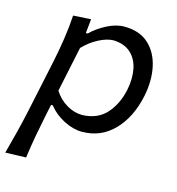

<svg xmlns="http://www.w3.org/2000/svg" viewBox="-115 -599 818 885"><g transform="rotate(15 294.0 -156.5)"><path d="M-10 195Q5 140 18.2 87.2Q31.5 34.5 44.5 -26.5L96 -269Q107.5 -323.5 116.2 -381.2Q125 -439 128.5 -496L213 -501L206 -433.5H215Q243.5 -462.5 287 -485.2Q330.5 -508 370 -508Q443.5 -508 486.8 -468.2Q530 -428.5 543.8 -363.5Q557.5 -298.5 542 -223.5Q519.5 -116 457.5 -52.5Q395.5 11 305.5 11Q264 11 219 -12Q174 -35 145 -72H137L126.5 -23Q114.5 35 105.2 86Q96 137 88.5 192ZM286.5 -64Q359.5 -66 401.5 -112.5Q443.5 -159 458.5 -230.5Q469.5 -285.5 460.5 -331Q451.5 -376.5 420.8 -404.5Q390 -432.5 337 -434Q306 -433 267.8 -413Q229.5 -393 198 -360L152.5 -144Q177 -106 213.2 -85Q249.5 -64 286.5 -64Z"/></g></svg>

Font: Commissioner Flair
Style: Italic
Weight: 400
Italic angle: -12°
Designer: Kostas Bartsokas
Foundry: Kostas Bartsokas
Version: Version 1.000; ttfautohint (v1.8.3)